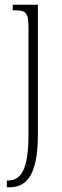

<svg xmlns="http://www.w3.org/2000/svg" viewBox="-20 -556 262 816"><path d="M9 240H19C87 240 141 198 141 16V-536H34V-512H44C91 -512 101 -502 101 -437V18C101 167 68 211 14 211H9Z"/></svg>

Font: Noto Serif Tamil ExtraCondensed ExtraLight
Style: Regular
Weight: 200
Width: 2
Designer: Indian Type Foundry, Tom Grace, and the Monotype Design Team
Foundry: Monotype Imaging Inc.
Version: Version 2.004